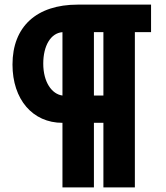

<svg xmlns="http://www.w3.org/2000/svg" viewBox="-20 -730 719 830"><path d="M316 -710C138 -710 34 -615 34 -451C34 -300 121 -199 250 -199V80H386V-199H427V80H563V-591H633V-710ZM250 -317C204 -323 167 -375 167 -455C167 -532 199 -587 250 -591ZM427 -591V-317H386V-591Z"/></svg>

Font: FIGSv2-sans-serif ExtraBold
Style: Regular
Weight: 800
Designer: Matt McInerney, Pablo Impallari, Rodrigo Fuenzalida,Mirko Velimirovic
Foundry: Matt McInerney, Pablo Impallari, Rodrigo Fuenzalida
Version: Version 4.021;hotconv 1.0.109;makeotfexe 2.5.65596